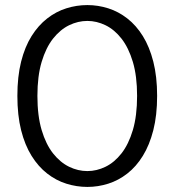

<svg xmlns="http://www.w3.org/2000/svg" viewBox="-20 -726 690 757"><path d="M324.5 11Q282 11 241.5 -1.8Q201 -14.5 166 -41.8Q131 -69 104.5 -111.5Q78 -154 63.2 -212.8Q48.5 -271.5 48.5 -348Q48.5 -424 63.2 -482.8Q78 -541.5 104.5 -583.8Q131 -626 166 -653.2Q201 -680.5 241.5 -693.2Q282 -706 324.5 -706Q366.5 -706 406.8 -693.2Q447 -680.5 482 -653.2Q517 -626 543.2 -583.8Q569.5 -541.5 584.5 -482.8Q599.5 -424 599.5 -348Q599.5 -271.5 584.5 -212.8Q569.5 -154 543.2 -111.5Q517 -69 482 -41.8Q447 -14.5 406.8 -1.8Q366.5 11 324.5 11ZM324.5 -51.5Q361 -51.5 396 -68.5Q431 -85.5 459 -121.2Q487 -157 503.8 -213.2Q520.5 -269.5 520.5 -348Q520.5 -426 503.8 -482Q487 -538 459 -573.8Q431 -609.5 396 -626.5Q361 -643.5 324.5 -643.5Q287.5 -643.5 252.5 -626.5Q217.5 -609.5 189.2 -573.8Q161 -538 144.2 -482Q127.5 -426 127.5 -348Q127.5 -269.5 144.2 -213.2Q161 -157 189.2 -121.2Q217.5 -85.5 252.5 -68.5Q287.5 -51.5 324.5 -51.5Z"/></svg>

Font: Trispace Thin Light
Style: Regular
Weight: 300
Version: Version 1.210